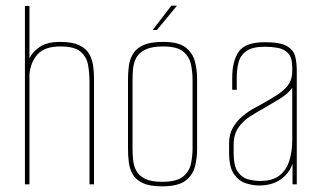

<svg xmlns="http://www.w3.org/2000/svg" viewBox="-20 -651 1129 678"><path d="M68 0V-630H84V-445Q95 -468 120.5 -485.5Q146 -503 193 -503Q235 -503 259.5 -491.5Q284 -480 295 -460.5Q306 -441 309 -418Q312 -395 312 -372V0H296V-363Q296 -393 291 -421.5Q286 -450 264.5 -468.5Q243 -487 193 -487Q138 -487 113 -459.5Q88 -432 84 -389V0Z M552 7Q509 7 484.5 -4.5Q460 -16 449 -35Q438 -54 435 -77.5Q432 -101 432 -124V-372Q432 -395 435 -418Q438 -441 449.5 -460.5Q461 -480 486 -491.5Q511 -503 556 -503Q611 -503 636 -483Q661 -463 668.5 -433Q676 -403 676 -372V-124Q676 -93 668.5 -63Q661 -33 635 -13Q609 7 552 7ZM552 -9Q604 -9 626.5 -27.5Q649 -46 654.5 -73.5Q660 -101 660 -127V-369Q660 -396 654.5 -423Q649 -450 627.5 -468.5Q606 -487 556 -487Q516 -487 493.5 -476Q471 -465 461.5 -447.5Q452 -430 450 -409.5Q448 -389 448 -369V-127Q448 -107 450 -86.5Q452 -66 461 -48.5Q470 -31 491.5 -20Q513 -9 552 -9ZM519 -545 585 -631H605L534 -545Z M895 4Q872 4 847.5 -4Q823 -12 806 -36.5Q789 -61 789 -112V-146Q789 -178 803.5 -202Q818 -226 838.5 -242.5Q859 -259 878.5 -269.5Q898 -280 907 -285Q947 -307 969.5 -323.5Q992 -340 1002 -357.5Q1012 -375 1012 -400V-414Q1012 -448 997.5 -463Q983 -478 961 -482Q939 -486 916 -486Q872 -486 850.5 -471Q829 -456 822.5 -431Q816 -406 816 -375V-334H800V-377Q800 -435 823 -468.5Q846 -502 916 -502Q970 -502 993.5 -488Q1017 -474 1022.5 -451.5Q1028 -429 1028 -402V0H1013V-73Q1001 -38 970.5 -17Q940 4 895 4ZM898 -12Q942 -12 966.5 -31Q991 -50 1001.5 -83Q1012 -116 1012 -157V-341Q996 -319 968.5 -302.5Q941 -286 912 -269Q887 -255 862.5 -239.5Q838 -224 821.5 -200Q805 -176 805 -138V-112Q805 -65 820 -44Q835 -23 857 -17.5Q879 -12 898 -12Z"/></svg>

Font: Alumni Sans Pinstripe
Style: Regular
Weight: 400
Designer: Robert E. Leuschke
Foundry: Robert E. Leuschke
Version: Version 1.010; ttfautohint (v1.8.4.7-5d5b)